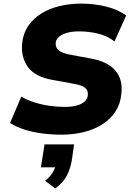

<svg xmlns="http://www.w3.org/2000/svg" viewBox="-20 -736 741 1065"><path d="M321 11Q266 11 213 4Q160 -3 115 -17.5Q70 -32 36 -54L98 -200Q133 -180 173 -167.5Q213 -155 255.5 -149Q298 -143 339 -143Q379 -143 407 -151Q435 -159 450 -173.5Q465 -188 467 -206Q469 -226 461 -238.5Q453 -251 434.5 -259Q416 -267 385 -272L271 -293Q176 -309 135.5 -363.5Q95 -418 103 -498Q109 -551 136 -591.5Q163 -632 207.5 -660Q252 -688 309 -702Q366 -716 430 -716Q503 -716 569 -699.5Q635 -683 680 -650L615 -506Q576 -537 524 -549.5Q472 -562 418 -562Q381 -562 352.5 -554Q324 -546 307.5 -532Q291 -518 289 -499Q287 -473 304.5 -457.5Q322 -442 367 -433L481 -412Q575 -396 619 -345.5Q663 -295 653 -215Q648 -160 620.5 -117.5Q593 -75 548 -46.5Q503 -18 445.5 -3.5Q388 11 321 11ZM286 309 230 267Q258 245 273 219.5Q288 194 291 172L322 192H207L227 65H391L378 155Q370 202 349.5 240.5Q329 279 286 309Z"/></svg>

Font: Nunito Sans 8pt Black
Style: Italic
Weight: 900
Italic angle: -9°
Version: Version 3.101;gftools[0.9.27]